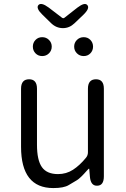

<svg xmlns="http://www.w3.org/2000/svg" viewBox="-20 -943 642 976"><path d="M251 13Q87 13 87 -197V-492Q87 -540 128 -540Q168 -540 168 -492V-207Q168 -129 193 -93.5Q218 -58 275 -58Q317 -58 351 -80Q385 -102 417 -141Q427 -153 427 -169V-492Q427 -540 468 -540Q508 -540 508 -492V-47Q508 0 475 1Q441 3 437 -45L434 -80Q434 -86 432.5 -86Q431 -86 422 -76Q389 -38 371 -27Q350 -14 329 -2Q304 13 251 13ZM194.5 -658Q174 -658 160.5 -672Q147 -686 147 -706Q147 -726 160.5 -740Q174 -754 194.5 -754Q215 -754 229 -740Q243 -726 243 -706Q243 -686 229 -672Q215 -658 194.5 -658ZM405.5 -658Q385 -658 371 -672Q357 -686 357 -706Q357 -726 371 -740Q385 -754 405.5 -754Q426 -754 439.5 -740Q453 -726 453 -706Q453 -686 439.5 -672Q426 -658 405.5 -658ZM300 -800Q266 -800 240 -825L195 -869Q162 -901 175 -917Q189 -933 227 -905L295 -853Q302 -848 308 -853L373 -904Q411 -933 424 -917Q438 -901 404 -868L359 -825Q333 -800 300 -800Z"/></svg>

Font: Resource Han Rounded KR Normal
Style: Regular
Weight: 350
Designer: Cyano Hao (round all glyphs); Ryoko NISHIZUKA 西塚涼子 (kana, bopomofo & ideographs); Paul D. Hunt (Latin, Greek & Cyrillic)
Foundry: Cyano Hao
Version: 0.990